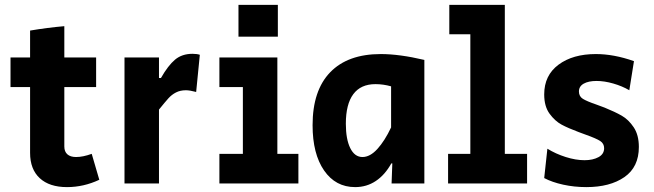

<svg xmlns="http://www.w3.org/2000/svg" viewBox="-20 -750 2672 785"><path d="M103 -125V-394H23V-515H103V-625Q174 -637 243 -643V-515H373V-394H243V-151Q243 -130 255.5 -119Q268 -108 291 -108Q319 -108 355 -121L386 -15Q322 15 254 15Q182 15 142.5 -21.5Q103 -58 103 -125Z M489 -515H630V-431H638Q667 -482 695.5 -506Q724 -530 767 -530Q785 -530 797 -526L782 -374Q756 -381 740 -381Q717 -381 699.5 -372Q682 -363 668.5 -348Q655 -333 630 -302V0H489Z M955 -730H1116V-600H955ZM877 -121H973V-394H877V-515H1114V-121H1200V0H877Z M1258 -238Q1258 -380 1330 -454.5Q1402 -529 1537 -529Q1613 -529 1715 -505V0H1581L1584 -82H1580Q1554 -35 1516.5 -10Q1479 15 1432 15Q1352 15 1305 -53Q1258 -121 1258 -238ZM1579 -229V-397Q1547 -406 1515 -406Q1455 -406 1424.5 -365Q1394 -324 1394 -244Q1394 -181 1412 -144.5Q1430 -108 1462 -108Q1493 -108 1523 -141Q1553 -174 1579 -229Z M1812 -121H1903V-610H1817V-730H2044V-121H2135V0H1812Z M2205 -22 2218 -142Q2252 -121 2293 -108Q2334 -95 2370 -95Q2404 -95 2427 -107.5Q2450 -120 2450 -144Q2450 -163 2434 -173.5Q2418 -184 2373 -200L2346 -210Q2303 -226 2276 -240.5Q2249 -255 2227 -285Q2205 -315 2205 -364Q2205 -442 2263.5 -485.5Q2322 -529 2416 -529Q2490 -529 2572 -500L2553 -381Q2524 -398 2487.5 -408.5Q2451 -419 2419 -419Q2386 -419 2366.5 -408Q2347 -397 2347 -376Q2347 -356 2363 -346Q2379 -336 2417 -323Q2447 -312 2452 -310Q2494 -293 2522 -277Q2550 -261 2571 -229.5Q2592 -198 2592 -149Q2592 -67 2533 -26Q2474 15 2377 15Q2328 15 2282.5 5Q2237 -5 2205 -22Z"/></svg>

Font: Secular One
Style: Regular
Weight: 400
Designer: Michal Sahar
Foundry: Hagilda
Version: Version 1.000